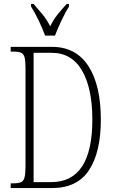

<svg xmlns="http://www.w3.org/2000/svg" viewBox="-20 -951 575 971"><path d="M34 0V-24H48Q73 -24 86 -29.5Q99 -35 104 -53.5Q109 -72 109 -110V-608Q109 -645 104 -662Q99 -679 86 -684.5Q73 -690 48 -690H34V-714H243Q364 -714 427 -617Q490 -520 490 -346Q490 -182 430.5 -91Q371 0 243 0ZM239 -30Q447 -30 447 -346Q447 -504 395 -594Q343 -684 240 -684H150V-30ZM208 -771Q196 -805 175.5 -847.5Q155 -890 137 -918V-931H150Q175 -902 195.5 -877.5Q216 -853 234 -818Q251 -853 271 -877.5Q291 -902 317 -931H329V-918Q311 -890 291 -847.5Q271 -805 258 -771Z"/></svg>

Font: Noto Serif Myanmar ExtraCondensed ExtraLight
Style: Regular
Weight: 200
Width: 2
Designer: Ben Mitchell and the Monotype Design Team
Foundry: Monotype Imaging Inc.
Version: Version 2.106; ttfautohint (v1.8.4.7-5d5b)